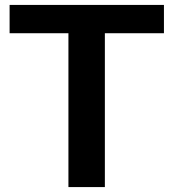

<svg xmlns="http://www.w3.org/2000/svg" viewBox="-20 -760 705 780"><path d="M258 -625H19V-740H646V-625H406V0H258Z"/></svg>

Font: Encode Sans Wide
Style: SemiBold
Weight: 600
Designer: Pablo Impallari, Andres Torresi
Foundry: Pablo Impallari, Andres Torresi
Version: Version 1.000; ttfautohint (v1.00) -l 8 -r 50 -G 200 -x 14 -